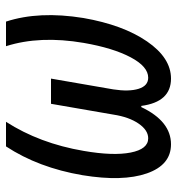

<svg xmlns="http://www.w3.org/2000/svg" viewBox="5 -585 590 640"><g transform="rotate(-90 300.0 -265.0)"><path d="M358 10Q280 10 267 -89H263Q216 10 139 10Q70 10 42 -70.5Q14 -151 36 -285Q61 -432 132 -540H214Q142 -428 117 -281Q100 -183 111.5 -124.5Q123 -66 159 -66Q186 -66 208 -98Q230 -130 238 -182L274 -390H358L322 -182Q314 -130 324 -98Q334 -66 361 -66Q398 -66 429 -124.5Q460 -183 477 -281Q502 -427 466 -540H548Q584 -430 560 -282Q537 -150 482 -70Q427 10 358 10Z"/></g></svg>

Font: CommitMono
Style: Italic
Weight: 400
Monospace: yes
Designer: Eigil Nikolajsen
Foundry: Eigil Nikolajsen
Version: Version 1.143